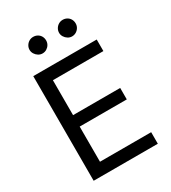

<svg xmlns="http://www.w3.org/2000/svg" viewBox="-216 -1016 1000 1124"><g transform="rotate(-30 284.0 -453.5)"><path d="M78 -707.2H506.9V-629.1H165.7V-393H484.1V-315.6H165.7V-78H511.7V0H78ZM136 -850.8Q136 -866.4 144 -879.3Q151.9 -892.3 164.5 -899.5Q177.1 -906.8 192 -906.8Q207.9 -906.8 220.6 -899.5Q233.4 -892.3 240.7 -879.5Q247.9 -866.7 247.9 -850.8Q247.9 -836 240.7 -823.4Q233.4 -810.8 220.6 -802.8Q207.9 -794.9 192 -794.9Q177.5 -794.9 164.7 -802.8Q151.9 -810.8 144 -823.5Q136 -836.3 136 -850.8ZM335.6 -850.8Q335.6 -866.4 343.6 -879.3Q351.5 -892.3 364.1 -899.5Q376.7 -906.8 391.6 -906.8Q407.1 -906.8 420.1 -899.5Q433 -892.3 440.3 -879.3Q447.5 -866.4 447.5 -850.8Q447.5 -836 440.3 -823.4Q433 -810.8 420.1 -802.8Q407.1 -794.9 391.6 -794.9Q377.1 -794.9 364.3 -802.8Q351.5 -810.8 343.6 -823.5Q335.6 -836.3 335.6 -850.8Z"/></g></svg>

Font: Pretendard Variable
Style: Regular
Weight: 400
Designer: Base glyphs from Inter by Rasmus Andersson; Hangul glyphs from Noto Sans CJK(Source Han Sans) by Jang Soo-young and Kang
Foundry: Kil Hyung-jin
Version: Version 1.100;FEAKit 1.0